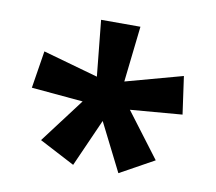

<svg xmlns="http://www.w3.org/2000/svg" viewBox="-57 -865 644 572"><g transform="rotate(10 264.5 -578.5)"><path d="M324 -799 305 -630 477 -677 493 -563 336 -550 438 -415 335 -358 262 -503 198 -359 91 -415 193 -550 37 -564 55 -677 222 -630 205 -799Z"/></g></svg>

Font: Noto Sans Sinhala UI Condensed
Style: Bold
Weight: 700
Width: 3
Designer: Jelle Bosma - Monotype Design Team
Foundry: Monotype Imaging Inc.
Version: Version 2.006; ttfautohint (v1.8.4.7-5d5b)